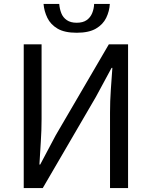

<svg xmlns="http://www.w3.org/2000/svg" viewBox="-20 -959 773 979"><path d="M101 0V-733H192V-352Q192 -295 188 -235Q184 -175 181 -120H185L264 -269L535 -733H633V0H541V-385Q541 -443 545 -500.5Q549 -558 553 -613H549L469 -465L198 0ZM371 -792Q309 -792 273.5 -813Q238 -834 221.5 -868Q205 -902 202 -939H282Q284 -914 292.5 -892Q301 -870 320.5 -856.5Q340 -843 371 -843Q403 -843 422 -856.5Q441 -870 450 -892Q459 -914 460 -939H540Q538 -902 521.5 -868Q505 -834 469 -813Q433 -792 371 -792Z"/></svg>

Font: Farlight84_Sys_V01
Style: Regular
Weight: 400
Designer: Ryoko NISHIZUKA  (kana, bopomofo & ideographs); Paul D. Hunt (Latin, Greek & Cyrillic); Sandoll Communications , Soo-you
Foundry: Adobe
Version: Version 2.004;October 29, 2024;FontCreator 14.0.0.2814 64-bi